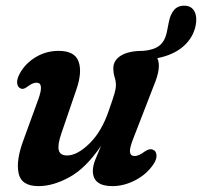

<svg xmlns="http://www.w3.org/2000/svg" viewBox="-20 -639 705 670"><path d="M513.5 -116.5Q524.5 -113 526 -98.5Q527.5 -84 516.5 -67.5Q494 -32.5 453.8 -11Q413.5 10.5 372 10.5Q304 10.5 304 -43Q304 -60 312.2 -80.8Q320.5 -101.5 332.5 -130Q280 -52.5 222.8 -21Q165.5 10.5 114.5 10.5Q54 10.5 44.8 -34.8Q35.5 -80 62 -150.5L113.5 -292Q135 -350.5 107.5 -350.5Q93.5 -350.5 75 -336Q60.5 -325 51 -331Q42 -334.5 40 -348Q38 -361.5 48.5 -381.5Q67.5 -417 104 -439.2Q140.5 -461.5 184.5 -461.5Q241 -461.5 254.2 -424.2Q267.5 -387 246.5 -326.5L194 -173Q180.5 -134 185 -115.2Q189.5 -96.5 214 -96.5Q249.5 -96.5 292.2 -138.2Q335 -180 360 -254Q374 -294 379.2 -311.5Q384.5 -329 384.5 -342Q384.5 -356 380 -369.8Q375.5 -383.5 375.5 -401Q375.5 -429 402.5 -445.2Q429.5 -461.5 478 -461.5H480Q516 -464.5 535.5 -479.2Q555 -494 562 -526L569.5 -563.5Q574.5 -589.5 588.2 -605Q602 -620.5 627 -619Q649 -617.5 658.8 -598.8Q668.5 -580 663 -551Q654.5 -508 620.5 -477.8Q586.5 -447.5 529 -436Q544 -405 517 -341L447 -160.5Q432 -123.5 433.5 -109Q435 -94.5 450 -94.5Q464.5 -94.5 486 -111Q503 -122 513.5 -116.5Z"/></svg>

Font: Fraunces 72pt SuperSoft SemiBold
Style: Italic
Weight: 600
Italic angle: -16°
Version: Version 1.000;[b76b70a41]